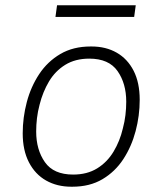

<svg xmlns="http://www.w3.org/2000/svg" viewBox="-20 -697 615 727"><path d="M250 10Q196 10 154.5 -13.5Q113 -37 89.5 -82.5Q66 -128 66 -192Q66 -252 81.5 -310.5Q97 -369 128.5 -416.5Q160 -464 208.5 -492.5Q257 -521 323 -521H327Q381 -521 422 -497.5Q463 -474 486 -429Q509 -384 509 -319Q509 -259 493.5 -200.5Q478 -142 447 -94.5Q416 -47 368 -18.5Q320 10 254 10ZM257 -36Q310 -36 348 -59.5Q386 -83 410 -123Q434 -163 445 -210Q452 -236 455 -261.5Q458 -287 458 -312Q458 -381 425 -428Q392 -475 318 -475Q265 -475 227 -451.5Q189 -428 165.5 -388.5Q142 -349 130 -301Q123 -275 120 -249.5Q117 -224 117 -199Q117 -130 150 -83Q183 -36 257 -36ZM190 -633 196 -677H494L488 -633Z"/></svg>

Font: Chivo Medium Thin
Style: Italic
Weight: 250
Italic angle: -8.05°
Version: Version 2.002